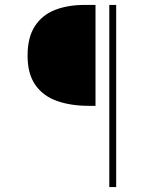

<svg xmlns="http://www.w3.org/2000/svg" viewBox="-20 -680 640 780"><path d="M342 -250Q267 -250 211 -270Q155 -290 123.5 -335Q92 -380 92 -454Q92 -528 121.5 -573.5Q151 -619 203 -639.5Q255 -660 324 -660H368V-250ZM424 80V-660H452V80Z"/></svg>

Font: Source Code Pro ExtraLight ExtraLight
Style: Regular
Weight: 250
Monospace: yes
Version: Version 1.018;hotconv 1.0.116;makeotfexe 2.5.65601